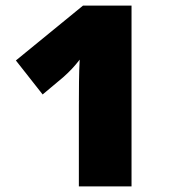

<svg xmlns="http://www.w3.org/2000/svg" viewBox="-20 -669 612 689"><path d="M452 0H263V-290Q263 -329 263.5 -374.5Q264 -420 266 -455Q253 -438 238.5 -422.5Q224 -407 207 -392L133 -330L37 -452L278 -649H452Z"/></svg>

Font: Noto Sans Telugu Black
Style: Regular
Weight: 900
Designer: Jelle Bosma - Monotype Design Team
Foundry: Monotype Imaging Inc.
Version: Version 2.005; ttfautohint (v1.8.4.7-5d5b)